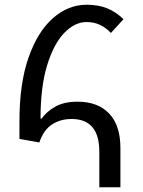

<svg xmlns="http://www.w3.org/2000/svg" viewBox="-20 -790 602 810"><path d="M399 0V-150Q399 -288 282 -288Q235 -288 199.5 -265Q164 -242 146 -189L62 -204V-277Q62 -438 100.5 -547.5Q139 -657 203.5 -713.5Q268 -770 345 -770Q395 -770 432 -755Q469 -740 501 -709L448 -651Q426 -674 401 -685.5Q376 -697 345 -697Q295 -697 250.5 -650.5Q206 -604 178.5 -513.5Q151 -423 151 -290L155 -289Q177 -320 214 -340.5Q251 -361 307 -361Q393 -361 440.5 -311Q488 -261 488 -166V0Z"/></svg>

Font: Noto Sans Living
Style: Regular
Weight: 400
Designer: Monotype Design Team
Foundry: Monotype Imaging Inc.
Version: Version 2.013; ttfautohint (v1.8.4.7-5d5b)